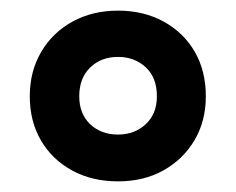

<svg xmlns="http://www.w3.org/2000/svg" viewBox="-20 -744 444 361"><path d="M202 -403Q153 -403 115.5 -423.5Q78 -444 57 -480Q36 -516 36 -563Q36 -610 57.5 -646.5Q79 -683 116.5 -703.5Q154 -724 202 -724Q250 -724 287.5 -703.5Q325 -683 346 -647Q367 -611 367 -563Q367 -516 345.5 -480Q324 -444 287 -423.5Q250 -403 202 -403ZM202 -491Q233 -491 254 -510.5Q275 -530 275 -563Q275 -598 254 -617.5Q233 -637 202 -637Q170 -637 149.5 -617Q129 -597 129 -563Q129 -530 149.5 -510.5Q170 -491 202 -491Z"/></svg>

Font: Noto Sans SemiCondensed
Style: Bold Italic
Weight: 700
Width: 4
Italic angle: -12°
Designer: Monotype Design Team
Foundry: Monotype Imaging Inc.
Version: Version 2.013; ttfautohint (v1.8.4.7-5d5b)